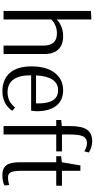

<svg xmlns="http://www.w3.org/2000/svg" viewBox="397 -1196 809 1644"><g transform="rotate(90 802.0 -374.5)"><path d="M74 0V-748L147 -752V-455H148L151 -458Q154 -461 159.5 -466Q165 -471 173 -476.5Q181 -482 193 -488Q205 -494 219 -499Q233 -504 252 -507Q271 -510 291 -510Q364 -510 403.5 -469.5Q443 -429 443 -349V0H371V-340Q371 -457 267 -457Q231 -457 201 -444.5Q171 -432 159 -420L147 -407V0Z M763 10Q663 10 606 -52.5Q549 -115 549 -240Q549 -366 604 -438Q659 -510 754 -510Q840 -510 886.5 -450.5Q933 -391 933 -282L928 -236H625Q625 -34 771 -34Q796 -34 818.5 -40.5Q841 -47 855 -56.5Q869 -66 880 -76Q891 -86 896 -92L900 -99L929 -75Q927 -72 923.5 -66Q920 -60 905.5 -45.5Q891 -31 873.5 -19.5Q856 -8 826.5 1Q797 10 763 10ZM626 -278H865Q866 -288 866 -297Q866 -467 754 -467Q636 -467 626 -278Z M1060 0V-451H1008V-493L1060 -499V-571Q1060 -668 1090 -713.5Q1120 -759 1191 -759Q1215 -759 1238.5 -751.5Q1262 -744 1274 -737L1286 -730L1276 -691Q1242 -714 1204 -714Q1165 -714 1148.5 -682Q1132 -650 1132 -563V-500H1277V-451H1132V0Z M1476 10Q1422 10 1396 -23.5Q1370 -57 1370 -134V-451H1318V-493L1370 -499L1397 -658H1443V-500H1571V-451H1443V-152Q1443 -87 1455.5 -62.5Q1468 -38 1499 -38Q1517 -38 1533 -41Q1549 -44 1556 -46L1564 -49L1569 -9Q1541 10 1476 10Z"/></g></svg>

Font: Arsenal
Style: Regular
Weight: 400
Designer: Andrij Shevchenko
Foundry: Stairsfor
Version: Version 2.001;PS 002.001;hotconv 1.0.88;makeotf.lib2.5.64775